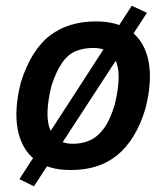

<svg xmlns="http://www.w3.org/2000/svg" viewBox="-20 -586 583 673"><path d="M227 10Q148 10 101.5 -27Q55 -64 42 -133Q29 -202 53 -297Q71 -354 96.5 -395Q122 -436 154.5 -461Q187 -486 227.5 -498.5Q268 -511 316 -511Q395 -511 441.5 -474.5Q488 -438 501 -369.5Q514 -301 490 -206Q473 -149 447.5 -108Q422 -67 389.5 -41Q357 -15 317 -2.5Q277 10 227 10ZM235 -82Q268 -82 295 -94Q322 -106 344 -135.5Q366 -165 382 -219Q407 -321 387 -369.5Q367 -418 307 -418Q275 -418 247.5 -407.5Q220 -397 198.5 -367Q177 -337 160 -284Q135 -180 156 -131Q177 -82 235 -82ZM99 67 48 42 442 -566 495 -541Z"/></svg>

Font: Nunito Sans 7pt Condensed
Style: Bold Italic
Weight: 700
Width: 3
Italic angle: -9°
Designer: Vernon Adams
Foundry: Vernon Adams
Version: Version 3.101;gftools[0.9.27]